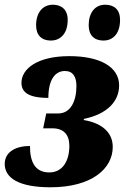

<svg xmlns="http://www.w3.org/2000/svg" viewBox="-29 -784 548 814"><path d="M410 -612C444 -612 480 -635 480 -700C480 -743 455 -764 417 -764C373 -764 347 -729 347 -677C347 -634 371 -612 410 -612ZM187 -612C221 -612 258 -635 258 -700C258 -743 232 -764 195 -764C151 -764 124 -729 124 -677C124 -634 148 -612 187 -612ZM185 10C360 10 449 -69 449 -161C449 -228 395 -264 326 -275L327 -280C424 -300 476 -353 476 -422C476 -501 394 -546 265 -546C129 -546 62 -492 62 -433C62 -394 90 -369 176 -369C176 -451 208 -483 246 -483C281 -483 295 -458 295 -419C295 -355 270 -303 218 -303H167L154 -240H193C241 -240 265 -213 265 -166C265 -101 236 -53 180 -53C122 -53 98 -94 98 -165C29 -165 -9 -134 -9 -89C-9 -30 50 10 185 10Z"/></svg>

Font: Noto Serif SemiCondensed Black
Style: Italic
Weight: 900
Width: 4
Italic angle: -12°
Designer: Monotype Design Team
Foundry: Monotype Imaging Inc.
Version: Version 2.014